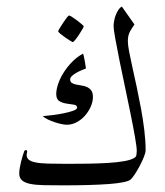

<svg xmlns="http://www.w3.org/2000/svg" viewBox="-20 -554 499 580"><path d="M419.9 -100.1Q419.9 -92.8 414.6 -79.6Q409.2 -66.4 401.9 -52.5Q394.5 -38.6 386.7 -26.9Q378.9 -15.1 374 -11.2Q368.7 -6.8 351.6 -3.4Q334.5 0 308.1 2Q281.7 3.9 247.1 4.9Q212.4 5.9 171.9 5.9Q138.2 5.9 113 5.4Q87.9 4.9 71.3 1.5Q54.7 -2 46.4 -9.3Q38.1 -16.6 38.1 -29.8Q38.1 -37.6 39.8 -47.1Q41.5 -56.6 43.7 -65.9Q45.9 -75.2 48.6 -83.5Q51.3 -91.8 53.2 -97.2Q54.7 -100.6 58.1 -100.6Q62 -100.6 62 -95.7Q62 -94.2 61.3 -91.6Q60.5 -88.9 60.5 -85.9Q60.5 -77.1 66.7 -71.8Q72.8 -66.4 86.9 -63.5Q101.1 -60.5 124.5 -59.8Q147.9 -59.1 183.1 -59.1Q213.9 -59.1 246.1 -59.6Q278.3 -60.1 306.6 -61.8Q335 -63.5 356.4 -67.4Q377.9 -71.3 387.2 -78.1Q391.6 -81.1 392.3 -87.2Q393.1 -93.3 393.1 -98.1Q393.1 -109.9 387.9 -139.4Q382.8 -168.9 375 -207.3Q367.2 -245.6 358.2 -288.6Q349.1 -331.5 341.3 -369.6Q333.5 -407.7 328.4 -436.5Q323.2 -465.3 323.2 -476.1Q323.2 -481.9 324.7 -490.5Q326.2 -499 329.3 -507.6Q332.5 -516.1 337.2 -523.4Q341.8 -530.8 348.1 -534.2L386.2 -480Q378.9 -470.2 372.6 -458.7Q366.2 -447.3 366.2 -429.2Q366.2 -418.9 370.1 -398.2Q374 -377.4 380.1 -350.1Q386.2 -322.8 393.1 -290.8Q399.9 -258.8 406 -225.8Q412.1 -192.9 416 -160.4Q419.9 -127.9 419.9 -100.1ZM260.7 -261.2Q260.7 -247.1 254.4 -232.4Q248 -217.8 237.3 -205.3Q226.6 -192.9 212.2 -185.1Q197.8 -177.2 181.6 -177.2Q174.8 -177.2 164.8 -179.4Q154.8 -181.6 144.5 -185.1Q134.3 -188.5 124.5 -193.1Q114.7 -197.8 108.9 -203.1Q121.1 -204.1 138.9 -206.3Q156.7 -208.5 173.1 -211.9Q189.5 -215.3 201.2 -219.5Q212.9 -223.6 212.9 -229Q212.9 -236.3 203.1 -237.8Q193.4 -239.3 181.4 -241Q169.4 -242.7 159.7 -248.3Q149.9 -253.9 149.9 -270Q149.9 -283.7 155.8 -300.8Q161.6 -317.9 172.4 -335Q183.1 -352.1 198 -367.2Q212.9 -382.3 231 -392.1Q231.9 -389.6 233.4 -383.3Q234.9 -377 236.1 -369.6Q237.3 -362.3 238.3 -355.7Q239.3 -349.1 239.7 -347.2Q234.4 -345.2 226.3 -341.8Q218.3 -338.4 210.4 -334Q202.6 -329.6 197.3 -324.5Q191.9 -319.3 191.9 -314.5Q191.9 -306.6 197 -303.5Q202.1 -300.3 209.7 -298.6Q217.3 -296.9 226.3 -295.7Q235.4 -294.4 242.9 -291Q250.5 -287.6 255.6 -280.8Q260.7 -273.9 260.7 -261.2ZM232.9 -474.6Q232.9 -472.7 228.5 -465.1Q224.1 -457.5 218.5 -449Q212.9 -440.4 207.3 -433.6Q201.7 -426.8 199.7 -426.8Q198.7 -426.8 191.7 -431.2Q184.6 -435.5 176.5 -441.2Q168.5 -446.8 162.1 -452.1Q155.8 -457.5 155.8 -459.5Q155.8 -461.4 160.4 -469Q165 -476.6 170.7 -485.1Q176.3 -493.7 181.6 -500.5Q187 -507.3 188.5 -507.3Q190.4 -507.3 197.8 -502.7Q205.1 -498 212.9 -492.2Q220.7 -486.3 226.8 -481Q232.9 -475.6 232.9 -474.6Z"/></svg>

Font: Scheherazade Rohingya
Style: Regular
Weight: 400
Designer: SIL International
Foundry: SIL International
Version: Version 2.000 (build 440/429)